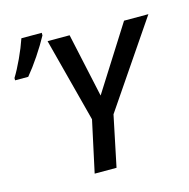

<svg xmlns="http://www.w3.org/2000/svg" viewBox="-235 -871 964 978"><g transform="rotate(-15 247.5 -381.5)"><path d="M203.6 -271 87.9 -713.9H204.1L277.3 -376.5L491.2 -713.9H619.6L315.9 -267.1L260.3 0H145ZM-37.1 -762.7H70.3V-749Q45.4 -703.1 11.7 -652.8Q-22 -602.5 -54.2 -564H-123.5V-576.2Q-102.1 -610.4 -77.1 -664.1Q-52.2 -717.8 -37.1 -762.7Z"/></g></svg>

Font: Viking Open Sans Light
Style: Bold Italic
Weight: 600
Italic angle: -12°
Foundry: Ascender Corporation
Version: Version 2.000